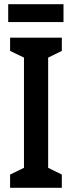

<svg xmlns="http://www.w3.org/2000/svg" viewBox="-20 -893 343 913"><path d="M274 0H28V-63L94 -95V-619L28 -651V-714H274V-651L209 -619V-95L274 -63ZM282 -873V-788H19V-873Z"/></svg>

Font: Noto Sans Telugu ExtraCondensed SemiBold
Style: Regular
Weight: 600
Width: 2
Designer: Jelle Bosma - Monotype Design Team
Foundry: Monotype Imaging Inc.
Version: Version 2.005; ttfautohint (v1.8.4.7-5d5b)